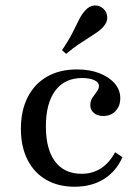

<svg xmlns="http://www.w3.org/2000/svg" viewBox="-20 -687 517 718"><path d="M258.9 11.3Q197.6 11.3 152.4 -14.9Q107.3 -41.1 82.7 -89.9Q58.1 -138.7 58.1 -204.8Q58.1 -273.4 83.5 -323.4Q108.9 -373.4 156 -400.4Q203.2 -427.4 267.7 -427.4Q315.3 -427.4 351.6 -413.3Q387.9 -399.2 408.9 -375Q429.8 -350.8 429.8 -319.4Q429.8 -290.3 412.1 -271.8Q394.4 -253.2 366.1 -253.2Q344.4 -253.2 331 -264.5Q317.7 -275.8 317.7 -293.5Q317.7 -309.7 325.8 -321.8Q333.9 -333.9 341.9 -344.4Q350 -354.8 350 -365.3Q350 -379 332.7 -387.1Q315.3 -395.2 287.1 -395.2Q221.8 -395.2 186.7 -348Q151.6 -300.8 151.6 -214.5Q151.6 -129 185.9 -83.1Q220.2 -37.1 285.5 -37.1Q325.8 -37.1 357.3 -57.3Q388.7 -77.4 410.5 -117.7L437.9 -99.2Q414.5 -46 368.5 -17.3Q322.6 11.3 258.9 11.3ZM227.4 -485.5 212.1 -499.2Q237.9 -537.9 251.6 -565.3Q265.3 -592.7 275 -612.5Q284.7 -632.3 297.6 -646.8Q313.7 -665.3 333.1 -666.5Q352.4 -667.7 366.1 -654.8Q379.8 -642.7 381 -623.4Q382.3 -604 365.3 -585.5Q355.6 -575 342.7 -566.1Q329.8 -557.3 313.3 -546.8Q296.8 -536.3 275.4 -522.2Q254 -508.1 227.4 -485.5Z"/></svg>

Font: Playfair 12pt Medium
Style: Regular
Weight: 500
Designer: Claus Eggers Sørensen
Foundry: Claus Eggers Sørensen
Version: Version 2.000;gftools[0.9.28]